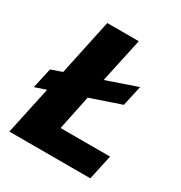

<svg xmlns="http://www.w3.org/2000/svg" viewBox="-163 -806 872 924"><g transform="rotate(30 273.5 -344.0)"><path d="M20 0 77 -265 15 -244 40 -357 101 -378 167 -688H342L289 -442L458 -500L433 -387L265 -330L225 -138H500L470 0Z"/></g></svg>

Font: Saira
Style: Bold Italic
Weight: 700
Italic angle: -12°
Designer: Hector Gatti with collaboration of the Omnibus-Type team
Foundry: Omnibus-Type
Version: Version 1.100; ttfautohint (v1.8.3)